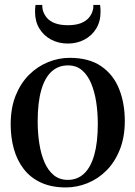

<svg xmlns="http://www.w3.org/2000/svg" viewBox="-20 -770 564 800"><path d="M24.5 -252Q24.5 -320 45.2 -371.8Q66 -423.5 101.2 -458.5Q136.5 -493.5 180.5 -511.2Q224.5 -529 270.5 -529Q351 -529 401.8 -494Q452.5 -459 476.2 -399.5Q500 -340 500 -266Q500 -198.5 479.2 -146.5Q458.5 -94.5 423.5 -59.5Q388.5 -24.5 344.5 -6.8Q300.5 11 254.5 11Q195 11 151.2 -9Q107.5 -29 79.5 -65Q51.5 -101 38 -148.8Q24.5 -196.5 24.5 -252ZM262.5 -20.5Q302.5 -20.5 330.2 -46.5Q358 -72.5 372.8 -124.5Q387.5 -176.5 387.5 -254Q387.5 -301.5 380.8 -345.2Q374 -389 359.5 -423.2Q345 -457.5 321.5 -477.5Q298 -497.5 263.5 -497.5Q223 -497.5 194.8 -471.8Q166.5 -446 151.8 -394.2Q137 -342.5 137 -264Q137 -216 143.8 -172.2Q150.5 -128.5 165.2 -94.2Q180 -60 204 -40.2Q228 -20.5 262.5 -20.5ZM262.5 -588.5Q224.5 -588.5 193.5 -604.8Q162.5 -621 144.2 -650.8Q126 -680.5 126 -721Q126 -729 126.5 -735.5Q127 -742 128 -749.5H156Q156 -745 156.5 -739.5Q157 -734 158 -729Q163 -710 175.5 -695.5Q188 -681 209.8 -673Q231.5 -665 262.5 -665Q294.5 -665 315.8 -673Q337 -681 349.8 -695.5Q362.5 -710 367 -729Q368.5 -734 368.8 -739.5Q369 -745 369 -749.5H397Q398 -742 398.5 -735.5Q399 -729 399 -721Q399 -680.5 380.8 -650.8Q362.5 -621 331.5 -604.8Q300.5 -588.5 262.5 -588.5Z"/></svg>

Font: Merriweather 120pt
Style: Regular
Weight: 400
Version: Version 2.100